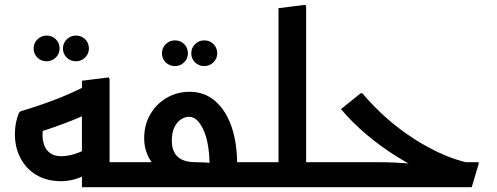

<svg xmlns="http://www.w3.org/2000/svg" viewBox="-20 -779 2069 799"><path d="M174 -524Q151 -524 135.5 -539.5Q120 -555 120 -577Q120 -600 136 -615.5Q152 -631 174 -631Q197 -631 212.5 -615.5Q228 -600 228 -577Q228 -555 212 -539.5Q196 -524 174 -524ZM296 -524Q273 -524 257.5 -539.5Q242 -555 242 -577Q242 -600 258 -615.5Q274 -631 296 -631Q319 -631 334.5 -615.5Q350 -600 350 -577Q350 -555 334 -539.5Q318 -524 296 -524Z M234 -25Q176 -25 133 -50Q90 -75 66 -119.5Q42 -164 42 -221Q42 -269 59 -310L66 -316Q150 -341 220 -368.5Q290 -396 347 -427L404 -336Q351 -306 280.5 -278Q210 -250 124 -223L159 -245Q159 -242 158 -235Q157 -228 157 -216Q157 -195 164 -175Q171 -155 188.5 -142Q206 -129 235 -129Q258 -129 283 -136Q308 -143 342 -159L380 -83Q351 -56 313 -40.5Q275 -25 234 -25ZM321 0V-104H522V0ZM321 0V-443L433 -457L436 -449V0ZM522 0V-104Q534 -104 538 -90Q542 -76 542 -53Q542 -31 538 -15.5Q534 0 522 0Z M708 -504Q685 -504 669.5 -519.5Q654 -535 654 -557Q654 -580 670 -595.5Q686 -611 708 -611Q731 -611 746.5 -595.5Q762 -580 762 -557Q762 -535 746 -519.5Q730 -504 708 -504ZM830 -504Q807 -504 791.5 -519.5Q776 -535 776 -557Q776 -580 792 -595.5Q808 -611 830 -611Q853 -611 868.5 -595.5Q884 -580 884 -557Q884 -535 868 -519.5Q852 -504 830 -504Z M922 0V-104H1053V0ZM1053 0V-104Q1065 -104 1069 -90Q1073 -76 1073 -53Q1073 -31 1069 -15.5Q1065 0 1053 0ZM522 0V-104H795Q814 -104 832 -103Q850 -102 862 -100.5Q874 -99 874 -99L852 -87Q852 -91 852 -94Q852 -97 852 -101Q850 -189 825.5 -241Q801 -293 766 -293Q750 -293 733.5 -282.5Q717 -272 706 -250Q695 -228 695 -194Q695 -149 719.5 -126.5Q744 -104 795 -104V-28Q725 -28 677 -51Q629 -74 604.5 -114Q580 -154 580 -204Q580 -260 605.5 -303.5Q631 -347 674 -372Q717 -397 769 -397Q831 -397 875.5 -358.5Q920 -320 943.5 -252Q967 -184 967 -92Q968 -62 969.5 -40Q971 -18 971 -13L959 0ZM522 0Q511 0 506.5 -15.5Q502 -31 502 -53Q502 -76 506.5 -90Q511 -104 522 -104Z M1224 0V-104H1340V0ZM1340 0V-104Q1352 -104 1356 -90.5Q1360 -77 1360 -53Q1360 -31 1356 -15.5Q1352 0 1340 0ZM1139 0V-745L1251 -759L1254 -751V-14L1239 0ZM1053 0V-104H1216V0ZM1053 0Q1042 0 1037.5 -15.5Q1033 -31 1033 -53Q1033 -76 1037.5 -90Q1042 -104 1053 -104Z M1910 -10Q1842 -25 1771.5 -54.5Q1701 -84 1633.5 -126Q1566 -168 1506 -218.5Q1446 -269 1399 -325L1481 -391H1488Q1520 -352 1567.5 -307Q1615 -262 1675 -220Q1735 -178 1803 -145.5Q1871 -113 1944 -98ZM1340 0V-104H1555Q1590 -104 1623.5 -102.5Q1657 -101 1679.5 -99Q1702 -97 1702 -97L1796 -104H1972V-97L1943 0ZM1340 0Q1329 0 1324.5 -15.5Q1320 -31 1320 -53Q1320 -76 1324.5 -90Q1329 -104 1340 -104Z"/></svg>

Font: Fustat
Style: Bold
Weight: 700
Designer: Mohamed Gaber, Khaled Hosny, Laura Garcia Mut
Foundry: Kief Type Foundry, Alif Type Foundry, Hard Type Foundry
Version: Version 1.007